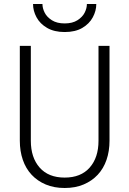

<svg xmlns="http://www.w3.org/2000/svg" viewBox="-20 -929 646 959"><path d="M79 -700V-226Q79 -174 94 -130.5Q109 -87 138 -56Q167 -25 208.5 -7.5Q250 10 303 10Q356 10 397.5 -7.5Q439 -25 468 -56Q497 -87 512 -130.5Q527 -174 527 -226V-700H472V-226Q472 -142 428 -92Q384 -42 303 -42Q222 -42 178 -92Q134 -142 134 -226V-700ZM145 -909Q145 -875 162.5 -842.5Q180 -810 215.5 -789.5Q251 -769 303 -769Q356 -769 391 -789.5Q426 -810 443.5 -842.5Q461 -875 461 -909H414Q414 -888 403 -866Q392 -844 367 -828Q342 -812 303 -812Q264 -812 239 -828Q214 -844 203 -866Q192 -888 192 -909Z"/></svg>

Font: Jost Light
Style: Regular
Weight: 300
Version: Version 3.710